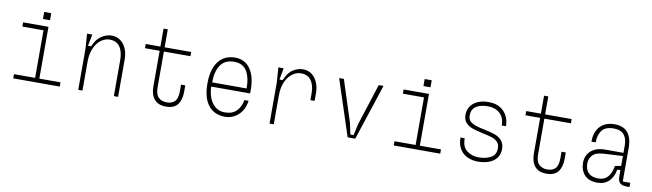

<svg xmlns="http://www.w3.org/2000/svg" viewBox="-39 -1239 6079 1789"><g transform="rotate(10 3000.0 -344.0)"><path d="M300 -40V-490H100V-530H340V-40H540V0H100V-40ZM343.3 -659.6V-593H276.7V-659.6Z M755 -530 733 -420H763Q791 -489 838 -520.5Q885 -552 936 -552Q982 -552 1017.5 -526.5Q1053 -501 1072.5 -456.5Q1092 -412 1092 -356V0H1052V-338Q1052 -421 1020 -466.5Q988 -512 923 -512Q879 -512 840 -482.5Q801 -453 778 -398.5Q755 -344 755 -273V0H715V-390L705 -530Z M1690 -214V-154Q1690 -75 1655.5 -31.5Q1621 12 1547 12Q1472 12 1435.5 -31.5Q1399 -75 1399 -154V-490H1260V-530H1399V-700H1439V-530H1690V-490H1439V-154Q1439 -84 1469 -56Q1499 -28 1547 -28Q1595 -28 1622.5 -55Q1650 -82 1650 -154V-214Z M1890 -269Q1890 -360 1916 -423Q1942 -486 1990 -518Q2038 -550 2105 -550Q2163 -550 2206.5 -519Q2250 -488 2274 -428Q2298 -368 2298 -285V-245H1930Q1931 -191 1949 -141.5Q1967 -92 2004 -61Q2041 -30 2095 -30Q2169 -30 2208 -72Q2247 -114 2256 -175H2296Q2288 -114 2259 -72.5Q2230 -31 2189 -10.5Q2148 10 2105 10Q2003 10 1946.5 -61Q1890 -132 1890 -269ZM2101 -510Q2015 -510 1973.5 -450Q1932 -390 1932 -285H2258Q2258 -391 2220.5 -450.5Q2183 -510 2101 -510Z M2525 -390 2515 -530H2565L2545 -420H2575Q2606 -495 2652 -523.5Q2698 -552 2746 -552Q2795 -552 2830 -525Q2865 -498 2883.5 -453Q2902 -408 2902 -356V-281H2862V-348Q2862 -420 2830.5 -466Q2799 -512 2733 -512Q2692 -512 2653.5 -485Q2615 -458 2590 -403.5Q2565 -349 2565 -273V0H2525Z M3090 -530H3135L3262 -136L3285 -30H3315L3338 -136L3465 -530H3510L3336 0H3264Z M3900 -40V-490H3700V-530H3940V-40H4140V0H3700V-40ZM3943.3 -659.6V-593H3876.7V-659.6Z M4498 -28Q4567 -28 4615.5 -55.5Q4664 -83 4660 -151Q4658 -185 4636 -205Q4614 -225 4582.5 -235Q4551 -245 4497 -256Q4437 -269 4400.5 -281.5Q4364 -294 4337.5 -319.5Q4311 -345 4309 -389Q4306 -435 4328 -472Q4350 -509 4394.5 -530.5Q4439 -552 4502 -552Q4570 -552 4614 -523.5Q4658 -495 4678.5 -451Q4699 -407 4699 -358H4659Q4659 -433 4614.5 -472.5Q4570 -512 4502 -512Q4429 -512 4387 -482.5Q4345 -453 4349 -389Q4351 -359 4372 -341Q4393 -323 4423.5 -313Q4454 -303 4504 -293Q4566 -280 4604.5 -267Q4643 -254 4670.5 -225.5Q4698 -197 4700 -149Q4702 -91 4672.5 -55Q4643 -19 4596.5 -3.5Q4550 12 4498 12Q4441 12 4395.5 -10Q4350 -32 4324.5 -76Q4299 -120 4300 -182L4340 -180Q4339 -99 4386.5 -63.5Q4434 -28 4498 -28Z M5290 -214V-154Q5290 -75 5255.5 -31.5Q5221 12 5147 12Q5072 12 5035.5 -31.5Q4999 -75 4999 -154V-490H4860V-530H4999V-700H5039V-530H5290V-490H5039V-154Q5039 -84 5069 -56Q5099 -28 5147 -28Q5195 -28 5222.5 -55Q5250 -82 5250 -154V-214Z M5931 0H5906Q5859 0 5839.5 -19.5Q5820 -39 5820 -80V-140H5790Q5779 -69 5736.5 -28.5Q5694 12 5630 12Q5545 12 5505 -33.5Q5465 -79 5465 -150Q5465 -193 5485.5 -228Q5506 -263 5546.5 -283.5Q5587 -304 5644 -304H5820V-375Q5820 -439 5789.5 -475.5Q5759 -512 5694 -512Q5612 -512 5580 -468Q5548 -424 5548 -355H5508Q5508 -448 5557.5 -500Q5607 -552 5694 -552Q5777 -552 5818.5 -502.5Q5860 -453 5860 -355V-40H5931ZM5763 -170 5820 -180V-274L5639 -264Q5564 -260 5534.5 -226Q5505 -192 5505 -150Q5505 -91 5536.5 -59.5Q5568 -28 5630 -28Q5688 -28 5720 -65.5Q5752 -103 5763 -170Z"/></g></svg>

Font: Fliege Mono Thin
Style: Regular
Weight: 100
Version: Version 0.020;Glyphs 3.3 (3306)